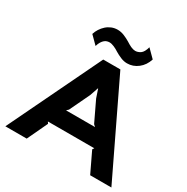

<svg xmlns="http://www.w3.org/2000/svg" viewBox="-230 -1262 1418 1457"><g transform="rotate(30 479.5 -533.0)"><path d="M730 -998Q712 -941 669.5 -908Q627 -875 575 -875Q547 -875 518.5 -887Q490 -899 467 -913Q456 -920 445.5 -926Q435 -932 423 -937Q400 -947 382 -947Q372 -947 361 -944Q350 -941 339.5 -932.5Q329 -924 319.5 -909Q310 -894 303 -870L236 -937Q243 -961 257.5 -983.5Q272 -1006 291.5 -1023.5Q311 -1041 335.5 -1051Q360 -1061 388 -1061Q417 -1061 446 -1049Q475 -1037 498 -1023Q509 -1016 520 -1009.5Q531 -1003 542 -998Q565 -988 581 -988Q604 -988 626.5 -1003Q649 -1018 662 -1066ZM944 0H758L673 -178L683 -193H276L286 -178L202 0H15L405 -810H555ZM607 -335 590 -351 506 -527 481 -601 479 -600 454 -527 370 -351 353 -335Z"/></g></svg>

Font: TypoPRO Sinkin Sans
Style: 700 Bold
Weight: 700
Designer: Keith Bates
Foundry: K-Type
Version: Sinkin Sans (version 1.0)  by Keith Bates   •   © 2014   www